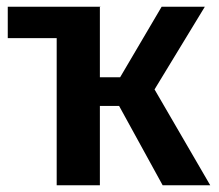

<svg xmlns="http://www.w3.org/2000/svg" viewBox="-20 -549 649 569"><path d="M603 0H462L333 -235H276V0H148V-436H3V-529H278L276 -528V-320H336L459 -529H587L438 -284Z"/></svg>

Font: Trujillo Medium
Style: Regular
Weight: 500
Designer: Fira Sans original fonts by bBox Type GmbH, Carrois Corporate GbR, & Edenspiekermann AG / Changes by Cristiano Sobral
Foundry: Fira Sans original fonts by bBox Type GmbH, Carrois Corporate GbR, & Edenspiekermann AG / Changes by Cristiano Sobral
Version: Version 4.301;October 17, 2021;FontCreator 14.0.0.2814 64-bi